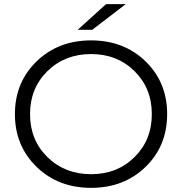

<svg xmlns="http://www.w3.org/2000/svg" viewBox="-20 -901 879 927"><path d="M420 6Q261 6 156.5 -95.5Q52 -197 52 -350Q52 -503 156.5 -604.5Q261 -706 420 -706Q578 -706 682.5 -605Q787 -504 787 -350Q787 -196 682.5 -95Q578 6 420 6ZM420 -60Q546 -60 629.5 -142.5Q713 -225 713 -350Q713 -475 629.5 -557.5Q546 -640 420 -640Q293 -640 209 -557.5Q125 -475 125 -350Q125 -225 209 -142.5Q293 -60 420 -60ZM355 -757 492 -881H587L425 -757Z"/></svg>

Font: Belfius21
Style: Regular
Weight: 400
Designer: Montserrat's base design by Julieta Ulanovsky, modified by Coast SPRL for Belfius Bank NV.
Foundry: Montserrat's base design by Julieta Ulanovsky, modified by Coast SPRL for Belfius Bank NV.
Version: Version 2.000;FEAKit 1.0